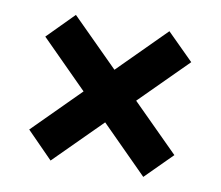

<svg xmlns="http://www.w3.org/2000/svg" viewBox="-60 -675 715 622"><g transform="rotate(10 297.0 -364.0)"><path d="M535 -211.5 448 -124.5 56.5 -517 142 -603.5ZM143 -124.5 57.5 -211.5 449.5 -604 536.5 -517.5Z"/></g></svg>

Font: Public Sans ExtraBold
Style: Regular
Weight: 800
Designer: The Public Sans Project Authors: Dan O. Williams and USWDS (Libre Franklin designed by Pablo Impallari and Rodrigo Fuenz
Version: Version 1.007